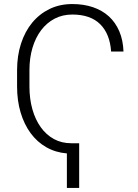

<svg xmlns="http://www.w3.org/2000/svg" viewBox="-20 -741 673 939"><path d="M367.2 178.2H307.1V9.3Q252 4.9 206.8 -20.8Q161.6 -46.4 129.9 -89.6Q98.1 -132.8 80.8 -190.9Q63.5 -249 63.5 -318.4V-397.5Q63.5 -468.3 82.8 -527.8Q102.1 -587.4 137.7 -630.4Q173.3 -673.3 222.9 -697.3Q272.5 -721.2 333.5 -721.2Q389.2 -721.2 434.6 -705.8Q480 -690.4 512.5 -660.9Q544.9 -631.3 563.5 -587.9Q582 -544.4 584 -488.8H523.4Q517.6 -575.2 470 -622.6Q422.4 -669.9 333.5 -669.9Q285.6 -669.9 247.1 -649.7Q208.5 -629.4 181.2 -593.3Q153.8 -557.1 138.9 -507.3Q124 -457.5 124 -398.4V-318.4Q124 -257.3 138.4 -206.5Q152.8 -155.8 179.4 -118.7Q206.1 -81.5 243.7 -61Q281.2 -40.5 328.1 -40.5H367.2Z"/></svg>

Font: Melbourne
Style: Light
Weight: 300
Designer: Google
Version: Version 2.000980; 2014